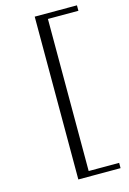

<svg xmlns="http://www.w3.org/2000/svg" viewBox="-141 -920 731 1089"><g transform="rotate(-15 225.0 -376.0)"><path d="M426 102H178V-854H426V-822H247V71H426Z"/></g></svg>

Font: Kaisei Opti
Style: Regular
Weight: 400
Designer: Font-Kai, 金井和夫
Foundry: KAZUO KANAI
Version: Version 5.003